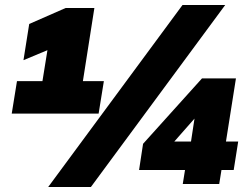

<svg xmlns="http://www.w3.org/2000/svg" viewBox="-20 -737 988 769"><path d="M27 -282 48 -412H150L170 -536L74 -496L97 -641L243 -705H358L312 -412H396L375 -282ZM344 12H173L711 -717H882ZM712 0 721 -56H537L553 -161L789 -423H925L885 -170H934L916 -56H867L858 0ZM745 -170 759 -262 678 -170Z"/></svg>

Font: Mulish ExtraBlack
Style: Italic
Weight: 1000
Italic angle: -9°
Designer: Vernon Adams
Foundry: Vernon Adams
Version: Version 3.603; ttfautohint (v1.8.3)